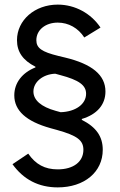

<svg xmlns="http://www.w3.org/2000/svg" viewBox="-20 -770 519 833"><path d="M230.5 43C345.7 43 425.8 -23.4 425.8 -120.1C425.8 -177.2 397.9 -218.3 335 -250V-253.9C400.4 -273.4 437.5 -315.4 437.5 -373C437.5 -444.3 379.9 -492.2 261.7 -520.5L233.4 -527.3C161.1 -544.9 137.7 -561.5 137.7 -595.7C137.7 -639.6 176.8 -671.9 230.5 -671.9C277.3 -671.9 319.3 -648.4 345.7 -607.4L416 -650.4C375 -711.9 305.7 -750 230.5 -750C130.9 -750 53.7 -682.6 53.7 -595.7C53.7 -544.9 79.1 -508.3 133.8 -480.5V-477.5C77.1 -455.1 42 -411.1 42 -356.4C42 -290 93.8 -243.2 199.2 -213.9L227.5 -206.1C315.4 -181.6 341.8 -161.1 341.8 -120.1C341.8 -68.4 298.8 -35.2 230.5 -35.2C174.8 -35.2 134.8 -56.6 102.5 -103.5L34.2 -57.6C82 8.8 147.5 43 230.5 43ZM125 -373C125 -414.6 166.5 -448.2 219.7 -450.2L241.2 -444.3C322.3 -422.9 353.5 -400.4 353.5 -363.3C353.5 -317.9 307.6 -285.2 243.2 -283.2L221.7 -289.1C158.2 -306.6 125 -335.9 125 -373Z"/></svg>

Font: Wanted Sans
Style: Regular
Weight: 400
Designer: Original Design by Kil Hyung-jin and Kang Hanbin, Wanted Lab, Inc; Hangeul from Source Han Sans by Jang Soo-young and Ka
Foundry: Wanted Lab, Inc.
Version: Version 1.001;Glyphs 3.2 (3227)